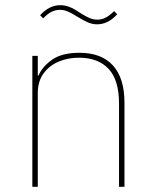

<svg xmlns="http://www.w3.org/2000/svg" viewBox="-20 -722 596 742"><path d="M126 0H105V-506H126V-430H129Q143 -464 181 -491Q219 -518 287 -518Q372 -518 416.5 -469Q461 -420 461 -325V0H440V-321Q440 -413 399.5 -456Q359 -499 285 -499Q243 -499 207 -484Q171 -469 148.5 -438.5Q126 -408 126 -362ZM355 -628Q338 -628 321 -635Q304 -642 278 -658Q256 -672 241 -678Q226 -684 212 -684Q194 -684 178.5 -676Q163 -668 147 -651L135 -663Q153 -683 172.5 -692.5Q192 -702 213 -702Q230 -702 247.5 -695.5Q265 -689 290 -672Q312 -658 327 -652Q342 -646 356 -646Q374 -646 389.5 -654.5Q405 -663 421 -679L433 -667Q415 -647 395.5 -637.5Q376 -628 355 -628Z"/></svg>

Font: IBM Plex Sans Thin
Style: Regular
Weight: 250
Designer: Mike Abbink, Paul van der Laan, Pieter van Rosmalen
Foundry: Bold Monday
Version: Version 3.201